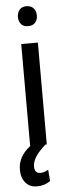

<svg xmlns="http://www.w3.org/2000/svg" viewBox="-62 -751 353 992"><g transform="rotate(-5 114.5 -255.0)"><path d="M164.6 -668Q164.6 -646.5 152.3 -631.8Q139.6 -617.2 115.2 -617.2Q90.8 -617.2 78.6 -631.8Q66.4 -646.5 66.4 -668.5Q66.4 -690.4 78.6 -705.6Q90.8 -720.7 115.2 -720.7Q139.6 -720.7 152.3 -705.1Q165 -689.5 164.6 -668ZM71.3 -528.3H157.7V0H150.9Q112.3 34.2 97.2 59.6Q82 85 82 108.4Q82 143.6 112.8 143.6Q131.3 143.6 153.3 130.9L158.2 189.9Q127.9 211.4 89.8 211.4Q51.8 211.9 30.3 186.5Q7.8 161.1 7.8 118.7Q7.8 48.8 72.8 0H71.3Z"/></g></svg>

Font: RobotoCondensed-Regular
Style: Regular
Weight: 400
Designer: Google
Version: Version 2.001201; 2014